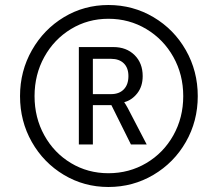

<svg xmlns="http://www.w3.org/2000/svg" viewBox="-20 -735 870 767"><path d="M413 -715Q511 -715 593 -666.5Q675 -618 722.5 -534.5Q770 -451 770 -351Q770 -251 722.5 -168Q675 -85 593 -36.5Q511 12 413 12Q316 12 235 -36.5Q154 -85 107 -168Q60 -251 60 -351Q60 -451 107.5 -534.5Q155 -618 235.5 -666.5Q316 -715 413 -715ZM413 -43Q496 -43 564.5 -83.5Q633 -124 672.5 -194.5Q712 -265 712 -351Q712 -437 672.5 -507.5Q633 -578 564.5 -619Q496 -660 413 -660Q331 -660 263.5 -619Q196 -578 157 -507.5Q118 -437 118 -351Q118 -265 157 -194.5Q196 -124 263.5 -83.5Q331 -43 413 -43ZM433 -547Q485 -547 517.5 -515Q550 -483 550 -431Q550 -390 528.5 -362.5Q507 -335 477 -327V-325Q478 -324 481 -319.5Q484 -315 490 -304L566 -158H503L425 -315H351V-158H295V-547ZM493 -431Q493 -464 474.5 -482Q456 -500 424 -500H351V-359H424Q456 -359 474.5 -378Q493 -397 493 -431Z"/></svg>

Font: Museo Sans Light
Style: Regular
Weight: 300
Designer: Jos Buivenga
Foundry: Jos Buivenga & Rosetta Type Foundry (extension, remastering)
Version: Version 3.600;PS 1.000;hotconv 1.0.88;makeotf.lib2.5.647800;